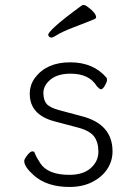

<svg xmlns="http://www.w3.org/2000/svg" viewBox="-20 -728 540 761"><path d="M113 -34Q76 -67 76 -90Q76 -97 88 -112.5Q100 -128 108 -128Q116 -128 117 -123Q125 -103 139 -82Q169 -35 255 -35Q310 -35 340 -62Q370 -89 370 -126.5Q370 -164 353 -187Q336 -210 288.5 -222.5Q241 -235 196 -247Q98 -273 98 -356Q98 -392 119 -420Q165 -481 258 -481Q351 -481 403 -419Q404 -417 404 -410Q404 -403 395.5 -388.5Q387 -374 380 -374Q374 -375 364 -386Q334 -436 260 -436Q208 -436 180 -412.5Q152 -389 152 -360Q152 -331 165 -316Q178 -301 216 -291L302 -268Q426 -237 426 -128Q426 -90 405.5 -58.5Q385 -27 346.5 -7Q308 13 255 13Q165 13 113 -34ZM305 -707Q307 -708 313 -708Q319 -708 330 -699Q361 -676 361 -659Q361 -656 356 -653Q351 -650 270 -619Q226 -602 208 -590.5Q190 -579 184 -579Q178 -579 174.5 -583Q171 -587 171 -590Q171 -598 200.5 -625Q230 -652 305 -707Z"/></svg>

Font: Moon Stars Kai T HW Light
Style: Regular
Weight: 300
Designer: GuiWonder
Version: Version 1.101